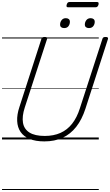

<svg xmlns="http://www.w3.org/2000/svg" viewBox="-20 -1381 1090 1901"><path d="M419 19Q332 19 273 -5.5Q214 -30 183.5 -75Q153 -120 150 -183Q147 -246 172 -321L390 -996Q393 -1006 400 -1010.5Q407 -1015 423 -1015Q437 -1015 443.5 -1010.5Q450 -1006 446 -995L225 -316Q197 -229 207.5 -166Q218 -103 271.5 -69Q325 -35 423 -35Q511 -35 578.5 -65Q646 -95 694 -156Q742 -217 771 -309L994 -996Q997 -1006 1003.5 -1010.5Q1010 -1015 1026 -1015Q1055 -1015 1049 -995L826 -305Q791 -197 734.5 -125Q678 -53 599.5 -17Q521 19 419 19ZM615 -1103Q597 -1103 586 -1111.5Q575 -1120 575 -1138Q575 -1162 590 -1181.5Q605 -1201 632 -1201Q650 -1201 661 -1192Q672 -1183 672 -1165Q672 -1141 658 -1122Q644 -1103 615 -1103ZM860 -1103Q843 -1103 831.5 -1111.5Q820 -1120 820 -1138Q820 -1162 835 -1181.5Q850 -1201 878 -1201Q895 -1201 906.5 -1192Q918 -1183 918 -1165Q918 -1141 903.5 -1122Q889 -1103 860 -1103ZM654 -1309Q642 -1309 639.5 -1315.5Q637 -1322 640 -1334Q644 -1348 650.5 -1354.5Q657 -1361 668 -1361H941Q953 -1361 955.5 -1354Q958 -1347 955 -1334Q951 -1322 944.5 -1315.5Q938 -1309 926 -1309ZM0 490H958V500H0ZM0 -20H958V0H0ZM0 -505H958V-500H0ZM0 -1010H958V-1000H0Z"/></svg>

Font: Playwrite AU VIC Guides
Style: Regular
Weight: 400
Designer: Veronika Burian, José Scaglione
Foundry: TypeTogether
Version: Version 1.003